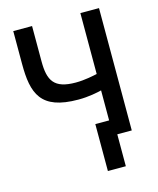

<svg xmlns="http://www.w3.org/2000/svg" viewBox="-129 -792 887 1075"><g transform="rotate(-15 314.0 -254.0)"><path d="M52 -701H161V-496C161 -385 190 -332 316 -332C370 -332 422 -344 441 -348V-701H549V8H465V193H361V-79H441V-253C417 -247 366 -236 306 -236C86 -236 52 -339 52 -511Z"/></g></svg>

Font: Repo Medium
Style: Regular
Weight: 500
Designer: Stefan Peev
Foundry: Context Ltd
Version: Version 1.502